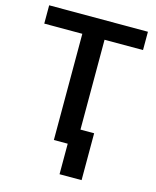

<svg xmlns="http://www.w3.org/2000/svg" viewBox="-129 -798 858 1059"><g transform="rotate(15 300.0 -268.5)"><path d="M582 -606.4V-710.9H18.1V-606.4H235.4V0H362.3V-606.4ZM440.4 174.3V-93.3H314.5V174.3Z"/></g></svg>

Font: Roboto Mono SemiBold
Style: Regular
Weight: 600
Monospace: yes
Designer: Google
Version: Version 3.000